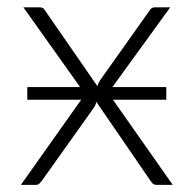

<svg xmlns="http://www.w3.org/2000/svg" viewBox="-20 -518 542 538"><path d="M56.5 -274H204.5L45.5 -497.5H91Q98 -497.5 101.2 -494.5Q104.5 -491.5 107 -487.5L253 -276.5Q255 -285 261.5 -294.5L398 -487Q400.5 -491.5 404.2 -494.5Q408 -497.5 413 -497.5H457L295 -274H446V-238.5H296.5L464 0H418.5Q411.5 0 407.5 -4.2Q403.5 -8.5 401 -12.5L250 -232.5Q247.5 -222.5 242.5 -215.5L98 -12.5Q94.5 -8 90.8 -4Q87 0 81 0H38.5L207.5 -238.5H56.5Z"/></svg>

Font: Lato Light
Style: Regular
Weight: 300
Designer: Lukasz Dziedzic
Foundry: tyPoland Lukasz Dziedzic
Version: Version 2.007; 2014-02-27